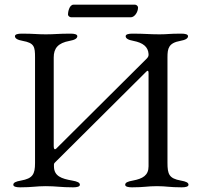

<svg xmlns="http://www.w3.org/2000/svg" viewBox="-20 -797 843 822"><path d="M66 5C120 5 133 0 176 0C222 0 239 5 293 5C310 5 322 2 322 -6C322 -15 312 -20 289 -24C243 -32 211 -43 211 -85C211 -97 210 -96 218 -104L606 -490C609 -493 611 -494 612 -494C615 -494 616 -490 616 -483V-85C616 -46 591 -32 549 -24C526 -20 516 -15 516 -6C516 2 528 5 545 5C599 5 610 0 652 0C693 0 704 5 758 5C775 5 787 2 787 -6C787 -15 777 -20 754 -24C704 -33 697 -51 697 -100V-552C697 -590 702 -613 752 -622C775 -626 785 -633 785 -642C785 -650 773 -653 756 -653C702 -653 699 -650 663 -650C618 -650 601 -653 547 -653C530 -653 518 -650 518 -642C518 -633 528 -626 551 -622C592 -614 614 -597 616 -566V-562C616 -557 614 -552 608 -546L221 -161C219 -159 217 -158 215 -158C212 -158 210 -163 210 -172V-551C210 -590 228 -613 278 -622C301 -626 311 -633 311 -642C311 -650 299 -653 282 -653C228 -653 217 -650 176 -650C136 -650 127 -653 73 -653C56 -653 44 -650 44 -642C44 -633 54 -626 77 -622C127 -613 130 -597 130 -551V-99C130 -51 120 -33 70 -24C47 -20 37 -15 37 -6C37 2 49 5 66 5ZM271 -735C271 -729 278 -723 285 -723H540C556 -723 571 -745 571 -765C571 -771 564 -777 558 -777H295C276 -777 271 -744 271 -735Z"/></svg>

Font: EB Garamond
Style: Regular
Weight: 400
Designer: Georg Duffner and Octavio Pardo
Foundry: Georg Duffner
Version: Version 1.000;PS 001.000;hotconv 1.0.88;makeotf.lib2.5.64775